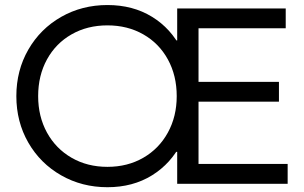

<svg xmlns="http://www.w3.org/2000/svg" viewBox="-20 -741 1226 774"><path d="M45.9 -353.5Q45.9 -457 94.2 -541Q142.6 -625 226.6 -672.9Q310.5 -720.7 413.1 -720.7Q515.6 -720.7 592.8 -673.3Q669.9 -626 711.4 -542.5Q752.9 -459 752.9 -353.5L672.9 -578.1H764.6V-128.9H672.9L752.9 -353.5Q752.9 -249 711.4 -165.5Q669.9 -82 592.8 -34.2Q515.6 13.7 413.1 13.7Q310.5 13.7 226.6 -34.2Q142.6 -82 94.2 -166Q45.9 -250 45.9 -353.5ZM692.4 -353.5Q692.4 -436.5 656.7 -501.5Q621.1 -566.4 557.6 -602.5Q494.1 -638.7 413.1 -638.7Q332 -638.7 268.6 -602.5Q205.1 -566.4 169.4 -501.5Q133.8 -436.5 133.8 -353.5Q133.8 -271.5 169.4 -206.5Q205.1 -141.6 268.6 -105Q332 -68.4 413.1 -68.4Q494.1 -68.4 557.6 -105Q621.1 -141.6 656.7 -206.5Q692.4 -271.5 692.4 -353.5ZM694.3 -707H780.3V0H694.3ZM778.3 -80.1H1139.6V0H778.3ZM778.3 -411.1H1104.5V-331.1H778.3ZM778.3 -707H1131.8V-627H778.3Z"/></svg>

Font: Wanted Sans Std Variable
Style: Regular
Weight: 400
Designer: Original Design by Kil Hyung-jin and Kang Hanbin, Wanted Lab, Inc;
Foundry: Wanted Lab, Inc.
Version: Version 1.003;Glyphs 3.2 (3227)